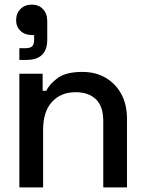

<svg xmlns="http://www.w3.org/2000/svg" viewBox="-20 -813 631 833"><path d="M64 0V-493H165V-419H181Q195 -449 231 -475Q267 -501 338 -501Q394 -501 437.5 -476Q481 -451 506 -405.5Q531 -360 531 -296V0H428V-288Q428 -352 396 -382.5Q364 -413 308 -413Q244 -413 205.5 -371Q167 -329 167 -249V0ZM64 -553V-604H91Q112 -604 120 -612.5Q128 -621 128 -641V-661H118Q88 -661 69 -679Q50 -697 50 -725Q50 -755 69 -774Q88 -793 118 -793Q148 -793 166.5 -773.5Q185 -754 185 -721V-641Q185 -553 94 -553Z"/></svg>

Font: Space Grotesk Frontify Medium
Style: Regular
Weight: 500
Designer: Florian Karsten
Version: Version 2.000